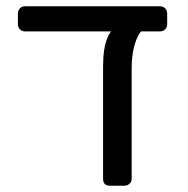

<svg xmlns="http://www.w3.org/2000/svg" viewBox="-20 -591 597 611"><path d="M330 0Q308 0 308 -22V-379Q308 -438 322 -471Q336 -504 357 -504H455Q430 -504 414.5 -466Q399 -428 399 -372V-22Q399 -12 392 -6Q385 0 375 0ZM60 -491Q50 -491 43.5 -497.5Q37 -504 37 -514V-548Q37 -558 43.5 -564.5Q50 -571 60 -571H489Q499 -571 505.5 -564.5Q512 -558 512 -548V-514Q512 -504 505.5 -497.5Q499 -491 489 -491Z"/></svg>

Font: RubikRegular
Style: Regular
Weight: 400
Designer: Hubert and Fischer
Foundry: Hubert and Fischer
Version: Version 2.300;gftools[0.9.30]